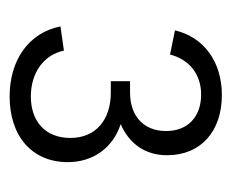

<svg xmlns="http://www.w3.org/2000/svg" viewBox="-60 -846 470 389"><g transform="rotate(90 174.5 -652.0)"><path d="M232 -662C271 -679 295 -711 295 -756C295 -825 246 -867 173 -867C106 -867 56 -831 42 -772L91 -762C101 -801 131 -825 172 -825C217 -825 246 -798 246 -754C246 -709 216 -681 168 -681H145V-642H168C224 -642 260 -611 260 -560C260 -510 227 -480 176 -480C129 -480 92 -505 83 -547L34 -540C47 -475 103 -437 176 -437C256 -437 309 -482 309 -555C309 -605 281 -646 232 -662Z"/></g></svg>

Font: Arthouse Owned
Style: Regular
Weight: 400
Designer: Jeremy Tribby
Foundry: Tribby Type
Version: Version 1.000;PS 001.000;hotconv 1.0.88;makeotf.lib2.5.64775